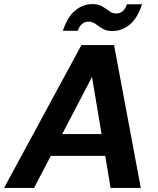

<svg xmlns="http://www.w3.org/2000/svg" viewBox="-43 -921 776 941"><path d="M-23 0 356 -700H516L647 0H499L408 -544L124 0ZM109 -157 164 -264H537L554 -157ZM265 -770Q288 -839 326 -870Q364 -901 411 -901Q440 -901 458.5 -889.5Q477 -878 492.5 -866.5Q508 -855 528 -855Q545 -855 558.5 -866.5Q572 -878 579 -900H653Q631 -832 593 -800.5Q555 -769 507 -769Q478 -769 459.5 -780.5Q441 -792 425.5 -803.5Q410 -815 390 -815Q373 -815 359.5 -804Q346 -793 338 -770Z"/></svg>

Font: DM Sans 17pt ExtraBold
Style: Italic
Weight: 800
Italic angle: -10°
Version: Version 4.004;gftools[0.9.30]